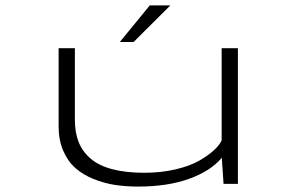

<svg xmlns="http://www.w3.org/2000/svg" viewBox="-20 -679 1090 709"><path d="M422.5 -524 533 -659H609L473.5 -524ZM489.5 10Q444 10 404 3.8Q364 -2.5 325 -18.2Q286 -34 258.2 -58.5Q230.5 -83 213.5 -122.2Q196.5 -161.5 196.5 -211.5V-501H256.5V-236.5Q256.5 -190 270.2 -155Q284 -120 313.8 -94Q343.5 -68 393.5 -54.5Q443.5 -41 513 -41Q574.5 -41 627.8 -53.5Q681 -66 714.8 -85.2Q748.5 -104.5 769.5 -123.8Q790.5 -143 798.5 -160.5V-501H858.5V0H805.5L799 -96.5Q759.5 -48.5 679.8 -19.2Q600 10 489.5 10Z"/></svg>

Font: League Mono Extended UltraLight
Style: Regular
Weight: 200
Width: 9
Designer: Tyler Finck
Foundry: The League of Moveable Type / Tyler Finck
Version: Version 2.210